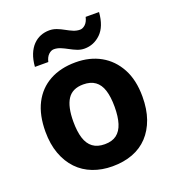

<svg xmlns="http://www.w3.org/2000/svg" viewBox="-138 -865 895 984"><g transform="rotate(-20 309.5 -373.5)"><path d="M574 -274Q574 -205.6 555.5 -153.1Q536.9 -100.5 502.5 -63.7Q468 -27 419 -8.5Q370 10 308.4 10Q251.2 10 202.6 -8.5Q154 -27 119 -63.5Q84 -100 64.5 -153Q45 -206 45 -274.2Q45 -364.7 77 -427.3Q109.1 -489.9 168.9 -522.9Q228.7 -556 311 -556Q388.4 -556 447.2 -523Q506 -490 540 -427.3Q574 -364.7 574 -274ZM197 -273.8Q197 -220 208.5 -183.5Q220 -147 245 -128.5Q270 -110 310 -110Q350 -110 374.5 -128.5Q399 -147 410.5 -183.5Q422 -220 422 -273.6Q422 -328 410.5 -364Q399 -400 374 -418Q349.1 -436 309.3 -436Q250 -436 223.5 -395.5Q197 -355 197 -273.8ZM108 -605Q111 -644 122.5 -672.5Q134 -701 152 -719.5Q170 -738 192.5 -747Q215 -756 241 -756Q261 -756 280.5 -748.5Q300 -741 318.5 -730.5Q337 -720 355 -712.5Q373 -705 391 -705Q406 -705 420 -718Q434 -731 440 -757H513Q507 -680 469 -643Q431 -606 380 -606Q360 -606 341 -613.5Q322 -621 303 -631.5Q284 -642 266 -649.5Q248 -657 230 -657Q215 -657 201 -644Q187 -631 181 -605Z"/></g></svg>

Font: Noto Sans Telugu
Style: Regular
Weight: 400
Designer: Jelle Bosma - Monotype Design Team
Foundry: Monotype Imaging Inc.
Version: Version 2.003